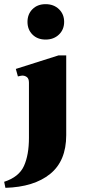

<svg xmlns="http://www.w3.org/2000/svg" viewBox="-21 -745 418 922"><path d="M111 -640Q111 -677 135 -701Q159 -725 198 -725Q237 -725 262 -701Q287 -677 287 -640Q287 -603 262 -579Q237 -555 198 -555Q159 -555 135 -579Q111 -603 111 -640ZM-1 128Q70 105 94 52Q118 -1 118 -83V-348Q118 -367 108.5 -374.5Q99 -382 86 -382Q82 -382 65 -378L55 -414L260 -479H297V-96Q297 28 219.5 90.5Q142 153 5 157Z"/></svg>

Font: Taviraj Bold
Style: Regular
Weight: 700
Designer: Katatrad Team
Foundry: CadsonDemak
Version: Version 1.030